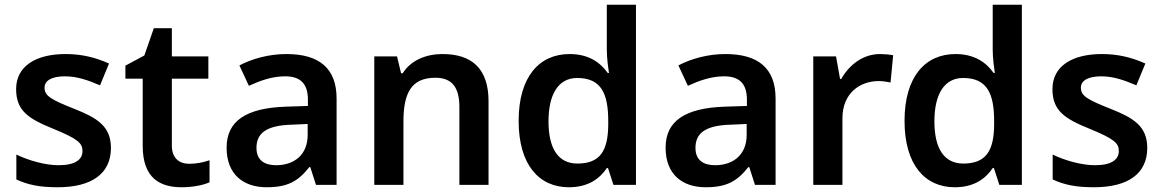

<svg xmlns="http://www.w3.org/2000/svg" viewBox="-20 -780 4901 810"><path d="M448 -156C448 -248 389 -283 293 -321C194 -360 168 -376 168 -410C168 -440 198 -458 254 -458C304 -458 351 -442 402 -420L440 -512C382 -538 324 -552 257 -552C131 -552 48 -501 48 -404C48 -313 100 -279 204 -237C309 -194 328 -176 328 -143C328 -107 298 -83 227 -83C171 -83 100 -103 49 -128V-23C98 0 148 10 223 10C368 10 448 -48 448 -156Z M778 -89C735 -89 705 -114 705 -166V-448H859V-542H705V-661H629L589 -546L509 -503V-448H582V-165C582 -28 655 10 747 10C793 10 838 1 864 -11V-104C839 -95 808 -89 778 -89Z M1188 -552C1114 -552 1043 -532 990 -504L1030 -418C1078 -440 1128 -458 1183 -458C1243 -458 1279 -431 1279 -360V-333L1185 -330C1017 -324 936 -269 936 -157C936 -43 1008 10 1105 10C1195 10 1238 -16 1285 -75H1289L1313 0H1400V-364C1400 -492 1327 -552 1188 -552ZM1211 -254 1278 -257V-211C1278 -126 1220 -83 1145 -83C1096 -83 1062 -104 1062 -156C1062 -215 1099 -251 1211 -254Z M1847 -552C1779 -552 1714 -527 1679 -471H1672L1655 -542H1559V0H1682V-266C1682 -386 1714 -452 1817 -452C1887 -452 1918 -411 1918 -329V0H2041V-353C2041 -492 1969 -552 1847 -552Z M2380 10C2461 10 2510 -26 2540 -71H2545L2568 0H2663V-760H2540V-569C2540 -535 2546 -492 2549 -472H2544C2512 -517 2463 -552 2383 -552C2255 -552 2168 -456 2168 -270C2168 -85 2254 10 2380 10ZM2416 -90C2336 -90 2294 -152 2294 -268C2294 -383 2336 -451 2415 -451C2516 -451 2546 -386 2546 -269V-253C2545 -143 2511 -90 2416 -90Z M3040 -552C2966 -552 2895 -532 2842 -504L2882 -418C2930 -440 2980 -458 3035 -458C3095 -458 3131 -431 3131 -360V-333L3037 -330C2869 -324 2788 -269 2788 -157C2788 -43 2860 10 2957 10C3047 10 3090 -16 3137 -75H3141L3165 0H3252V-364C3252 -492 3179 -552 3040 -552ZM3063 -254 3130 -257V-211C3130 -126 3072 -83 2997 -83C2948 -83 2914 -104 2914 -156C2914 -215 2951 -251 3063 -254Z M3693 -552C3619 -552 3562 -505 3529 -447H3524L3507 -542H3411V0H3534V-281C3534 -387 3608 -438 3687 -438C3702 -438 3724 -435 3737 -432L3748 -547C3734 -550 3710 -552 3693 -552Z M4008 10C4089 10 4138 -26 4168 -71H4173L4196 0H4291V-760H4168V-569C4168 -535 4174 -492 4177 -472H4172C4140 -517 4091 -552 4011 -552C3883 -552 3796 -456 3796 -270C3796 -85 3882 10 4008 10ZM4044 -90C3964 -90 3922 -152 3922 -268C3922 -383 3964 -451 4043 -451C4144 -451 4174 -386 4174 -269V-253C4173 -143 4139 -90 4044 -90Z M4820 -156C4820 -248 4761 -283 4665 -321C4566 -360 4540 -376 4540 -410C4540 -440 4570 -458 4626 -458C4676 -458 4723 -442 4774 -420L4812 -512C4754 -538 4696 -552 4629 -552C4503 -552 4420 -501 4420 -404C4420 -313 4472 -279 4576 -237C4681 -194 4700 -176 4700 -143C4700 -107 4670 -83 4599 -83C4543 -83 4472 -103 4421 -128V-23C4470 0 4520 10 4595 10C4740 10 4820 -48 4820 -156Z"/></svg>

Font: Noto Sans New Tai Lue Semibold
Style: Regular
Weight: 600
Designer: Monotype Design Team
Foundry: Monotype Imaging Inc.
Version: Version 2.004